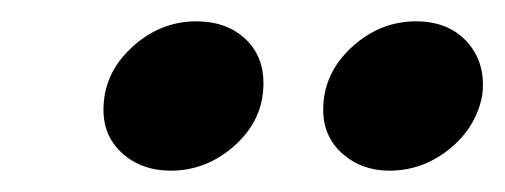

<svg xmlns="http://www.w3.org/2000/svg" viewBox="-20 -795 473 180"><path d="M77 -692Q77 -726 103.5 -750.5Q130 -775 164 -775Q192 -775 209.5 -759Q227 -743 227 -717Q227 -683 200.5 -659Q174 -635 140 -635Q113 -635 95 -651Q77 -667 77 -692ZM283 -692Q283 -726 309.5 -750.5Q336 -775 370 -775Q401 -775 418.5 -755Q436 -735 432 -705Q426 -675 401 -655Q376 -635 345 -635Q319 -635 301 -651Q283 -667 283 -692Z"/></svg>

Font: Open Sauce Sans Medium Italic
Style: Regular
Weight: 500
Italic angle: -10°
Designer: Alfredo Marco Pradil
Foundry: Creative Sauce Fz LLC
Version: Version 1.477